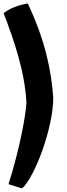

<svg xmlns="http://www.w3.org/2000/svg" viewBox="-20 -924 379 1086"><path d="M28.3 117.7 104.5 142.1C174.8 80.6 280.8 -195.8 281.2 -371.6C270.5 -520 237.8 -691.9 137.2 -904.3C85.4 -895.5 38.6 -878.9 0.5 -849.6C59.6 -694.8 120.1 -520.5 129.4 -344.7C127.4 -285.2 96.2 -97.7 28.3 117.7Z"/></svg>

Font: Fruktur
Style: Regular
Weight: 400
Designer: Viktoriya Grabowska
Foundry: Viktoriya Grabowska
Version: Version 1.002